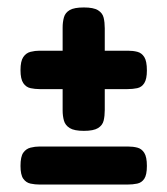

<svg xmlns="http://www.w3.org/2000/svg" viewBox="-20 -486 449 515"><path d="M86 -247Q74 -247 62 -249.5Q50 -252 42.5 -263Q35 -274 35 -298Q35 -322 42.5 -333Q50 -344 62 -347Q74 -350 86 -350H323Q337 -350 348.5 -347Q360 -344 367 -333Q374 -322 374 -297Q374 -274 367 -263Q360 -252 348 -249.5Q336 -247 322 -247ZM205 -135Q179 -135 167 -142.5Q155 -150 151.5 -162.5Q148 -175 148 -190V-412Q148 -427 151.5 -439.5Q155 -452 167 -459Q179 -466 205 -466Q231 -466 243 -458.5Q255 -451 258 -438.5Q261 -426 261 -410V-191Q261 -175 258 -162.5Q255 -150 243 -142.5Q231 -135 205 -135ZM86 9Q74 9 62 6.5Q50 4 42.5 -6.5Q35 -17 35 -41Q35 -66 42.5 -76.5Q50 -87 62 -90Q74 -93 86 -93H323Q337 -93 348.5 -90Q360 -87 367 -76Q374 -65 374 -41Q374 -17 367 -6.5Q360 4 348 6.5Q336 9 322 9Z"/></svg>

Font: Fredoka Condensed Medium
Style: Regular
Weight: 500
Width: 3
Designer: Ben Nathan
Foundry: Milena B. Brandão, Ben Nathan
Version: Version 2.001